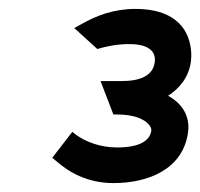

<svg xmlns="http://www.w3.org/2000/svg" viewBox="-20 -860 449 431"><path d="M269.9 -761C311.9 -761 330.9 -746 327.3 -720C323.3 -690 294.7 -678 252.7 -678H205.7L234.5 -603H242.5C303.5 -603 321 -577 319.7 -567C316.4 -543 291.5 -529 242.5 -529C204.5 -529 172.3 -542 151.3 -557L142.3 -564L97.4 -506L105.5 -499C134.9 -473 176.7 -449 234.7 -449C312.7 -449 390.9 -480 402.1 -563C407.3 -601 387 -629 357.2 -645C382.4 -661 403.7 -686 408.6 -722C411 -740 416.6 -840 283.6 -840C235.6 -840 196.5 -825 163 -806L146.8 -797L198.4 -750C219.2 -756 241.9 -761 269.9 -761Z"/></svg>

Font: Charger
Style: ExBdIt
Weight: 400
Designer: Jasper
Foundry: Cannot Into Space Fonts
Version: Version 0.99